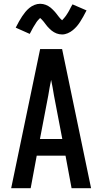

<svg xmlns="http://www.w3.org/2000/svg" viewBox="-20 -994 540 1014"><path d="M39 0 192 -735H308L461 0H358L326 -172H174L142 0ZM309 -260 265 -490Q262 -511 258 -531.5Q254 -552 250 -572Q246 -552 242 -531.5Q238 -511 235 -490L191 -260ZM308 -812Q300 -812 292.5 -813.5Q285 -815 278.5 -817.5Q272 -820 265 -824Q258 -828 252.5 -832.5Q247 -837 241 -843Q235 -849 230 -854.5Q225 -860 221 -866Q217 -872 211.5 -878.5Q206 -885 201.5 -890Q197 -895 192 -899Q190 -897 186 -893Q182 -889 180 -886.5Q178 -884 175.5 -881Q173 -878 171 -874.5Q169 -871 166.5 -867Q164 -863 161 -858.5Q158 -854 155.5 -849.5Q153 -845 150 -839.5Q147 -834 144 -828Q141 -822 137 -815L63 -848Q72 -866 80.5 -881Q89 -896 97 -908Q105 -920 114 -931Q123 -942 135 -952Q147 -962 162 -968Q177 -974 192 -974Q200 -974 207.5 -972.5Q215 -971 221.5 -968.5Q228 -966 235 -962Q242 -958 247.5 -953.5Q253 -949 259 -943Q265 -937 270 -931.5Q275 -926 279 -920.5Q283 -915 288.5 -908Q294 -901 298 -896.5Q302 -892 308 -887Q310 -889 314 -893.5Q318 -898 320 -900.5Q322 -903 324.5 -906Q327 -909 329 -912Q331 -915 333.5 -919Q336 -923 339 -927.5Q342 -932 344.5 -937Q347 -942 350 -947.5Q353 -953 356 -959Q359 -965 363 -971L437 -939Q428 -921 419.5 -906Q411 -891 403 -878.5Q395 -866 386 -855.5Q377 -845 365 -835Q353 -825 338 -818.5Q323 -812 308 -812Z"/></svg>

Font: Iosevka SS04 Semibold
Style: Regular
Weight: 600
Monospace: yes
Designer: Belleve Invis
Foundry: Belleve Invis
Version: Version 19.0.0; ttfautohint (v1.8.4)